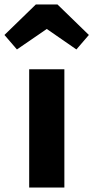

<svg xmlns="http://www.w3.org/2000/svg" viewBox="-70 -842 419 862"><path d="M6 -620 -50 -685 91 -822H188L329 -685L273 -620L140 -712ZM219 -531V0H61V-531Z"/></svg>

Font: FiraGO
Style: Bold
Weight: 700
Designer: bBox Type
Foundry: bBox Type GmbH
Version: Version 1.001;PS 001.001;hotconv 1.0.88;makeotf.lib2.5.64775